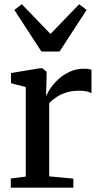

<svg xmlns="http://www.w3.org/2000/svg" viewBox="-20 -870 466 890"><path d="M30 0V-42.5L99.5 -51.5V-466.5L31 -484.5V-531.5L167.5 -554H175.5L196 -537.5V-515L193.5 -427.5L196 -429Q200 -439.5 213.2 -459.8Q226.5 -480 248.8 -501Q271 -522 301.5 -536.8Q332 -551.5 369.5 -551.5Q383 -551.5 391 -550Q399 -548.5 404 -547V-437.5Q398.5 -442 384.5 -445.8Q370.5 -449.5 348.5 -449.5Q313 -449.5 286.2 -440.8Q259.5 -432 240.5 -419Q221.5 -406 208 -392.5V-52.5L320 -42V0ZM172 -631 46.5 -824 81 -850.5 214 -712.5 347 -850.5 381.5 -824 256 -631Z"/></svg>

Font: Merriweather 48pt Medium
Style: Regular
Weight: 500
Version: Version 2.100